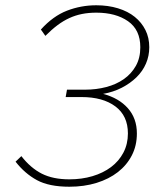

<svg xmlns="http://www.w3.org/2000/svg" viewBox="-20 -698 614 728"><path d="M243 10Q166 10 120 -15Q74 -40 39 -85L61 -106Q96 -61 138.5 -39.5Q181 -18 243 -18Q290 -18 330.5 -30Q371 -42 401 -64.5Q431 -87 448 -119.5Q465 -152 465 -192Q465 -259 417.5 -294.5Q370 -330 289 -330H229L234 -358H303Q345 -358 383 -368Q421 -378 449.5 -398Q478 -418 495 -448Q512 -478 512 -519Q512 -585 465.5 -617.5Q419 -650 345 -650Q316 -650 291 -645Q266 -640 243 -629.5Q220 -619 198 -602.5Q176 -586 152 -562L135 -586Q181 -637 234 -657.5Q287 -678 345 -678Q390 -678 427.5 -666.5Q465 -655 491 -634Q517 -613 531.5 -584Q546 -555 546 -519Q546 -486 533.5 -457Q521 -428 497.5 -405Q474 -382 442 -365.5Q410 -349 371 -342Q431 -326 465 -287.5Q499 -249 499 -192Q499 -146 480 -109Q461 -72 427 -45.5Q393 -19 346 -4.5Q299 10 243 10Z"/></svg>

Font: Celebes Thin
Style: Italic
Weight: 250
Italic angle: -10°
Designer: Anugrah Pasau
Foundry: Lafontype
Version: Version 1.000; ttfautohint (v1.8.4)